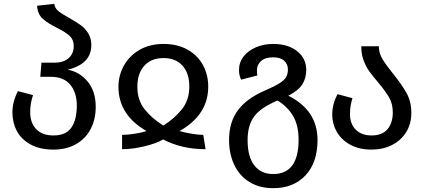

<svg xmlns="http://www.w3.org/2000/svg" viewBox="-20 -769 2230 1005"><path d="M481 -210Q481 -144 454.5 -93.5Q428 -43 378 -14.5Q328 14 260 14Q189 14 140.5 -12.5Q92 -39 68.5 -83Q45 -127 45 -180Q45 -237 74 -292L153 -271Q138 -229 138 -182Q138 -126 169.5 -93Q201 -60 260 -60Q325 -60 353.5 -101Q382 -142 382 -217Q382 -284 348 -325.5Q314 -367 245 -367H191L197 -441H265Q313 -441 339.5 -465Q366 -489 366 -527Q366 -561 344.5 -581Q323 -601 279 -623Q230 -647 203.5 -671Q177 -695 174 -739L264 -749Q267 -726 285.5 -711Q304 -696 344 -674Q381 -653 403.5 -636.5Q426 -620 442 -594.5Q458 -569 458 -533Q458 -434 334 -404Q395 -394 438 -343Q481 -292 481 -210Z M836 -539Q909 -539 962 -509Q1015 -479 1042.5 -428Q1070 -377 1070 -316Q1070 -168 920 -83Q951 -74 986 -68.5Q1021 -63 1044 -63L1056 12Q932 12 834 -39Q798 -18 735.5 -3Q673 12 619 12V-63Q644 -63 682 -68.5Q720 -74 747 -83Q600 -167 600 -315Q600 -374 628.5 -425.5Q657 -477 710.5 -508Q764 -539 836 -539ZM835 -112Q894 -149 932.5 -197.5Q971 -246 971 -316Q971 -385 935.5 -425Q900 -465 836 -465Q771 -465 735 -424.5Q699 -384 699 -315Q699 -245 737 -197Q775 -149 835 -112Z M1642 -36Q1642 82 1579 149Q1516 216 1410 216Q1338 216 1285.5 183.5Q1233 151 1206 93.5Q1179 36 1179 -36Q1179 -131 1226.5 -193.5Q1274 -256 1371 -297Q1420 -318 1445 -334.5Q1470 -351 1478.5 -367Q1487 -383 1487 -406Q1487 -433 1467.5 -451Q1448 -469 1410 -469Q1368 -469 1346.5 -449.5Q1325 -430 1325 -401Q1325 -386 1327 -374L1242 -352Q1231 -376 1231 -402Q1231 -443 1255.5 -474Q1280 -505 1321 -522Q1362 -539 1410 -539Q1488 -539 1535.5 -501Q1583 -463 1583 -403Q1583 -360 1562.5 -327.5Q1542 -295 1489 -268Q1642 -192 1642 -36ZM1543 -36Q1543 -111 1515.5 -159.5Q1488 -208 1433 -243Q1345 -206 1310.5 -159.5Q1276 -113 1276 -36Q1276 51 1311 96.5Q1346 142 1410 142Q1477 142 1510 96.5Q1543 51 1543 -36Z M2036 -385Q2083 -327 2108 -282Q2133 -237 2133 -178Q2133 -120 2105.5 -76.5Q2078 -33 2031 -9.5Q1984 14 1925 14Q1859 14 1812.5 -12Q1766 -38 1742.5 -79.5Q1719 -121 1719 -169Q1719 -225 1747 -276L1825 -255Q1812 -216 1812 -172Q1812 -121 1842 -90.5Q1872 -60 1925 -60Q1981 -60 2008.5 -93Q2036 -126 2036 -180Q2036 -225 2017.5 -257.5Q1999 -290 1959 -338Q1930 -372 1912.5 -396.5Q1895 -421 1883 -453.5Q1871 -486 1871 -527H1963Q1963 -492 1981 -461.5Q1999 -431 2036 -385Z"/></svg>

Font: FiraGO
Style: Regular
Weight: 400
Designer: bBox Type
Foundry: bBox Type GmbH
Version: Version 1.001;April 20, 2020;FontCreator 12.0.0.2555 64-bit